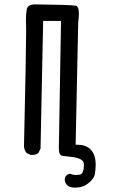

<svg xmlns="http://www.w3.org/2000/svg" viewBox="-20 -729 540 881"><path d="M325 132Q299 132 288 120.5Q277 109 277 93Q277 77 298 68Q316 74 330 74Q335 74 345.5 72.5Q356 71 360.5 58Q365 45 365 32Q365 29 364.5 19.5Q364 10 349.5 2Q335 -6 309 -9Q283 -12 266.5 -14Q250 -16 250 -49L260 -633H178L166 -47L156 -27Q145 -18 128 -18H121L102 -27Q92 -39 90 -56Q100 -493 100 -590L99 -638Q99 -667 103 -687Q107 -707 137 -709Q304 -707 327 -703Q342 -700 342 -666Q342 -651 339 -629L327 -65H334Q372 -65 394 -45Q419 -21 419 26Q419 42 416 66Q413 90 385 112Q360 132 325 132Z"/></svg>

Font: Xiaolai SC
Style: Regular
Weight: 400
Designer: Nozomi Seto 瀬戸のぞみ
Version: Version 3.11;December 4, 2020;FontCreator 13.0.0.2613 64-bit